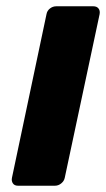

<svg xmlns="http://www.w3.org/2000/svg" viewBox="-20 -591 338 611"><path d="M37 0Q26 0 21 -7.5Q16 -15 18 -25L128 -546Q130 -557 139 -564Q148 -571 159 -571H277Q288 -571 293.5 -564Q299 -557 297 -546L186 -25Q184 -15 175 -7.5Q166 0 155 0Z"/></svg>

Font: Rubik
Style: Bold Italic
Weight: 700
Italic angle: -12°
Designer: Hubert and Fischer
Foundry: Hubert and Fischer
Version: Version 2.300;gftools[0.9.30]